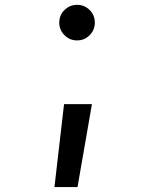

<svg xmlns="http://www.w3.org/2000/svg" viewBox="-20 -547 626 780"><path d="M293 -382.8Q263.2 -382.8 241.9 -404.1Q220.7 -425.3 220.7 -455.1Q220.7 -485.4 241.9 -506.3Q263.2 -527.3 293 -527.3Q323.2 -527.3 344.2 -506.3Q365.2 -485.4 365.2 -455.1Q365.2 -425.3 344.2 -404.1Q323.2 -382.8 293 -382.8ZM201.2 212.9 240.2 -124H353.5L294.9 212.9Z"/></svg>

Font: Cascadia Code
Style: Regular
Weight: 400
Monospace: yes
Designer: Aaron Bell
Foundry: Saja Typeworks
Version: Version 2106.017